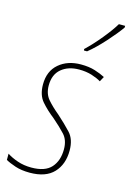

<svg xmlns="http://www.w3.org/2000/svg" viewBox="-120 -822 605 891"><g transform="rotate(15 182.5 -376.5)"><path d="M227 -603Q263 -632 303.5 -677Q344 -722 367 -755V-763H337Q318 -731 282 -687Q246 -643 211 -610L212 -603ZM268 -137Q268 -191 240 -221Q212 -251 174 -285Q141 -312 118.5 -338Q96 -364 96 -404Q96 -457 129 -484.5Q162 -512 214 -512Q248 -512 275 -503.5Q302 -495 320 -484L333 -508Q312 -519 283.5 -528Q255 -537 216 -537Q152 -537 110.5 -501.5Q69 -466 69 -402Q69 -351 95 -321Q121 -291 157 -263Q193 -232 217 -206Q241 -180 241 -136Q241 -81 211.5 -48Q182 -15 116 -15Q80 -15 49.5 -25.5Q19 -36 -2 -50V-20Q15 -10 45 0Q75 10 115 10Q192 10 230 -30.5Q268 -71 268 -137Z"/></g></svg>

Font: Noto Sans Display SemiCondensed Thin
Style: Italic
Weight: 250
Width: 4
Designer: Monotype Design team
Foundry: Monotype Imaging Inc.
Version: 1.000